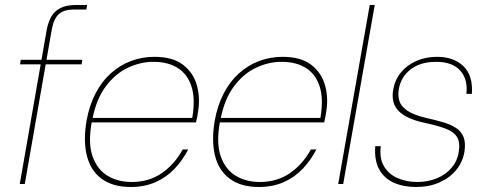

<svg xmlns="http://www.w3.org/2000/svg" viewBox="-20 -735 1940 767"><path d="M59 0 167 -618Q173 -648 185.5 -669.5Q198 -691 221.5 -703Q245 -715 282 -715H328L325 -697H275Q236 -697 215.5 -679Q195 -661 187 -618L79 0ZM60 -478 63 -496H309L306 -478Z M502 12Q431 12 386.5 -20.5Q342 -53 327 -113Q312 -173 326 -254Q337 -314 361.5 -361.5Q386 -409 422 -441.5Q458 -474 502.5 -491Q547 -508 597 -508Q670 -508 711.5 -476Q753 -444 767 -392.5Q781 -341 770 -282Q769 -272 767 -264.5Q765 -257 763 -246H336L339 -264H748Q761 -340 745 -389.5Q729 -439 690 -463.5Q651 -488 593 -488Q541 -488 491 -464.5Q441 -441 403 -390.5Q365 -340 349 -259L347 -250Q331 -165 349.5 -111.5Q368 -58 409.5 -33Q451 -8 506 -8Q574 -8 625 -42.5Q676 -77 710 -138H732Q709 -94 676.5 -60Q644 -26 600.5 -7Q557 12 502 12Z M1014 12Q943 12 898.5 -20.5Q854 -53 839 -113Q824 -173 838 -254Q849 -314 873.5 -361.5Q898 -409 934 -441.5Q970 -474 1014.5 -491Q1059 -508 1109 -508Q1182 -508 1223.5 -476Q1265 -444 1279 -392.5Q1293 -341 1282 -282Q1281 -272 1279 -264.5Q1277 -257 1275 -246H848L851 -264H1260Q1273 -340 1257 -389.5Q1241 -439 1202 -463.5Q1163 -488 1105 -488Q1053 -488 1003 -464.5Q953 -441 915 -390.5Q877 -340 861 -259L859 -250Q843 -165 861.5 -111.5Q880 -58 921.5 -33Q963 -8 1018 -8Q1086 -8 1137 -42.5Q1188 -77 1222 -138H1244Q1221 -94 1188.5 -60Q1156 -26 1112.5 -7Q1069 12 1014 12Z M1331 0 1457 -715H1477L1351 0Z M1642 12Q1592 12 1553.5 -5Q1515 -22 1495 -58Q1475 -94 1479 -151H1501Q1495 -101 1515 -69Q1535 -37 1570.5 -22.5Q1606 -8 1646 -8Q1689 -8 1724.5 -22.5Q1760 -37 1783 -63.5Q1806 -90 1812 -124Q1819 -164 1807 -185.5Q1795 -207 1764 -219.5Q1733 -232 1682 -243Q1643 -251 1616 -263Q1589 -275 1573 -291Q1557 -307 1551.5 -328.5Q1546 -350 1551 -378Q1558 -417 1582 -446Q1606 -475 1643 -491.5Q1680 -508 1726 -508Q1792 -508 1831 -471Q1870 -434 1865 -360H1843Q1850 -417 1819 -452.5Q1788 -488 1722 -488Q1659 -488 1620 -457.5Q1581 -427 1573 -378Q1569 -353 1575.5 -331.5Q1582 -310 1607 -293Q1632 -276 1682 -264Q1718 -256 1749 -247Q1780 -238 1801.5 -224Q1823 -210 1832 -187Q1841 -164 1835 -127Q1828 -87 1802 -55.5Q1776 -24 1735 -6Q1694 12 1642 12Z"/></svg>

Font: DM Sans 28pt Thin
Style: Italic
Weight: 250
Italic angle: -10°
Version: Version 4.004;gftools[0.9.30]